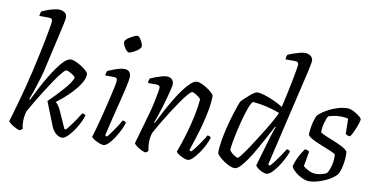

<svg xmlns="http://www.w3.org/2000/svg" viewBox="-76 -1011 2385 1222"><g transform="rotate(10 1117.0 -400.0)"><path d="M104 0Q97 0 85.5 -5Q74 -10 61.5 -17.5Q49 -25 39.5 -33Q30 -41 28 -46Q34 -63 41.5 -91Q49 -119 59 -152.5Q69 -186 78 -220.5Q87 -255 95 -285Q108 -335 120.5 -390Q133 -445 144.5 -498.5Q156 -552 165 -598Q174 -644 179.5 -676.5Q185 -709 185 -721Q185 -731 179 -734.5Q173 -738 163 -738H100Q100 -744 102.5 -754Q105 -764 107 -768Q128 -778 148 -785Q168 -792 186 -796Q204 -800 217 -800Q237 -800 253 -789.5Q269 -779 269 -757Q269 -753 267.5 -744Q266 -735 263.5 -722Q261 -709 257 -691L201 -445Q191 -396 176.5 -347.5Q162 -299 149 -261Q136 -223 129 -206L134 -202Q151 -236 171.5 -276Q192 -316 215.5 -355.5Q239 -395 262.5 -428Q286 -461 307.5 -480.5Q329 -500 347 -500Q361 -500 380 -491.5Q399 -483 417 -471.5Q435 -460 448 -448Q461 -436 463 -429Q466 -404 446 -369.5Q426 -335 388.5 -296Q351 -257 298 -217Q307 -210 317 -196Q327 -182 334 -165L382 -58L391 -55Q401 -65 417 -86Q433 -107 449.5 -131.5Q466 -156 477 -175Q484 -175 490.5 -172Q497 -169 499 -164Q493 -143 479 -115Q465 -87 446.5 -61Q428 -35 409.5 -17.5Q391 0 376 0Q356 0 336 -17Q316 -34 304 -65L245 -214Q264 -232 287 -256Q310 -280 333 -305.5Q356 -331 371.5 -353.5Q387 -376 390 -392Q382 -402 370 -409.5Q358 -417 347 -422Q336 -427 331 -427Q323 -427 304.5 -405Q286 -383 261.5 -347.5Q237 -312 211.5 -271.5Q186 -231 163 -192.5Q140 -154 125 -126Q120 -109 117.5 -93.5Q115 -78 115 -61Q115 -51 116 -39Q117 -27 121 -14Q120 -11 116 -7.5Q112 -4 104 0Z M644 0Q632 0 614.5 -7Q597 -14 582.5 -23.5Q568 -33 565 -39Q570 -54 578.5 -84.5Q587 -115 597.5 -154.5Q608 -194 618 -236Q628 -278 637 -316Q646 -354 651.5 -381.5Q657 -409 657 -419Q657 -430 650.5 -434Q644 -438 632 -438H579Q579 -446 581.5 -455Q584 -464 586 -468Q602 -475 621.5 -482.5Q641 -490 659.5 -495Q678 -500 691 -500Q713 -500 724 -488.5Q735 -477 735 -456Q735 -446 730.5 -421Q726 -396 717 -359Q708 -322 696.5 -275.5Q685 -229 671.5 -175.5Q658 -122 645 -63L656 -56Q666 -66 681 -86.5Q696 -107 712 -131.5Q728 -156 738 -175Q746 -175 752 -171.5Q758 -168 761 -164Q755 -143 741.5 -115Q728 -87 710.5 -60.5Q693 -34 675.5 -17Q658 0 644 0ZM701 -608Q694 -608 684 -619Q674 -630 667 -644.5Q660 -659 660 -669Q660 -676 669.5 -685.5Q679 -695 692.5 -703Q706 -711 718.5 -716.5Q731 -722 738 -722Q746 -722 754.5 -710.5Q763 -699 769.5 -685Q776 -671 776 -660Q776 -653 767.5 -644Q759 -635 746 -627Q733 -619 720.5 -613.5Q708 -608 701 -608Z M917 0Q910 0 898 -5Q886 -10 873.5 -17.5Q861 -25 851.5 -33Q842 -41 840 -46Q844 -60 853 -92Q862 -124 875 -168Q888 -212 901 -261Q910 -293 917 -327.5Q924 -362 928.5 -387Q933 -412 933 -419Q933 -430 926.5 -434Q920 -438 908 -438H855Q855 -446 857 -454Q859 -462 861 -468Q879 -476 898 -483Q917 -490 935.5 -495Q954 -500 967 -500Q988 -500 1000 -488.5Q1012 -477 1012 -456Q1012 -447 1006.5 -424.5Q1001 -402 993 -372Q985 -342 975 -309Q965 -276 955 -247Q945 -218 938 -199L942 -195Q959 -230 980.5 -270.5Q1002 -311 1026 -351.5Q1050 -392 1074.5 -425.5Q1099 -459 1121.5 -479.5Q1144 -500 1162 -500Q1176 -500 1194.5 -491.5Q1213 -483 1231 -471Q1249 -459 1261.5 -447Q1274 -435 1275 -429Q1275 -392 1267 -345.5Q1259 -299 1247 -252Q1235 -205 1222 -164Q1209 -123 1200 -96Q1191 -69 1189 -63L1200 -56Q1210 -64 1226.5 -85.5Q1243 -107 1260 -132.5Q1277 -158 1286 -175Q1296 -175 1302 -171Q1308 -167 1309 -164Q1303 -143 1289.5 -115.5Q1276 -88 1257.5 -61.5Q1239 -35 1221 -17.5Q1203 0 1188 0Q1177 0 1160 -7Q1143 -14 1129 -23.5Q1115 -33 1112 -40Q1117 -52 1129.5 -88.5Q1142 -125 1157 -177Q1172 -229 1184 -285.5Q1196 -342 1200 -393Q1193 -403 1181.5 -411Q1170 -419 1159.5 -424.5Q1149 -430 1143 -430Q1136 -430 1117 -408.5Q1098 -387 1073.5 -351.5Q1049 -316 1023.5 -276Q998 -236 975 -197Q952 -158 937 -130Q932 -115 929.5 -98.5Q927 -82 927 -66Q927 -53 928.5 -41Q930 -29 933 -14Q932 -11 928.5 -7.5Q925 -4 917 0Z M1491 0Q1476 0 1456.5 -9Q1437 -18 1418.5 -31Q1400 -44 1387.5 -56.5Q1375 -69 1373 -75Q1372 -111 1379.5 -156Q1387 -201 1398.5 -247Q1410 -293 1422 -332Q1434 -371 1443.5 -397Q1453 -423 1457 -427Q1463 -433 1475.5 -445Q1488 -457 1503 -470Q1518 -483 1531 -491.5Q1544 -500 1552 -500Q1569 -500 1597.5 -491.5Q1626 -483 1658.5 -468.5Q1691 -454 1720 -436Q1723 -448 1729.5 -477Q1736 -506 1744 -543Q1752 -580 1759 -617Q1766 -654 1771 -682Q1776 -710 1776 -719Q1776 -728 1770.5 -733Q1765 -738 1754 -738H1691Q1691 -746 1693 -755Q1695 -764 1697 -768Q1714 -776 1734 -783Q1754 -790 1774 -795Q1794 -800 1807 -800Q1827 -800 1843 -789Q1859 -778 1859 -757Q1859 -754 1856 -735.5Q1853 -717 1847 -691L1699 -61L1710 -54Q1721 -65 1737.5 -86.5Q1754 -108 1771 -133Q1788 -158 1799 -176Q1808 -176 1814 -172Q1820 -168 1821 -164Q1813 -143 1799 -115Q1785 -87 1767 -61Q1749 -35 1730.5 -17.5Q1712 0 1697 0Q1688 0 1676 -4.5Q1664 -9 1653 -15.5Q1642 -22 1634.5 -29.5Q1627 -37 1625 -42L1681 -233Q1688 -256 1694.5 -276Q1701 -296 1705 -301L1700 -304Q1682 -270 1660 -229Q1638 -188 1615 -147.5Q1592 -107 1569.5 -73.5Q1547 -40 1527 -20Q1507 0 1491 0ZM1500 -68Q1504 -68 1519 -86.5Q1534 -105 1555 -136Q1576 -167 1599 -203.5Q1622 -240 1645 -277Q1668 -314 1685 -345.5Q1702 -377 1710 -395Q1669 -411 1623 -421.5Q1577 -432 1534 -435Q1522 -423 1510 -390.5Q1498 -358 1486.5 -315.5Q1475 -273 1465.5 -230.5Q1456 -188 1450.5 -155Q1445 -122 1445 -109Q1450 -100 1461 -90.5Q1472 -81 1483.5 -74.5Q1495 -68 1500 -68Z M1972 0Q1955 0 1935.5 -8Q1916 -16 1898.5 -28Q1881 -40 1869 -53Q1857 -66 1854 -75Q1860 -101 1871.5 -126Q1883 -151 1895 -170Q1907 -189 1912 -196Q1919 -196 1924.5 -194.5Q1930 -193 1934.5 -190.5Q1939 -188 1941 -185Q1938 -169 1933.5 -142Q1929 -115 1924 -89Q1939 -76 1961.5 -65Q1984 -54 2008 -54Q2027 -54 2045 -59Q2063 -64 2075 -70Q2083 -78 2089.5 -94Q2096 -110 2100.5 -129.5Q2105 -149 2106 -167Q2107 -185 2105 -195Q2103 -201 2084.5 -209Q2066 -217 2040 -227.5Q2014 -238 1987.5 -249Q1961 -260 1942.5 -271.5Q1924 -283 1921 -293Q1921 -305 1924 -329.5Q1927 -354 1934 -380.5Q1941 -407 1952 -423Q1960 -431 1977.5 -444Q1995 -457 2020 -469.5Q2045 -482 2075.5 -491Q2106 -500 2138 -500Q2147 -500 2162.5 -494Q2178 -488 2193 -478.5Q2208 -469 2218.5 -459.5Q2229 -450 2229 -444Q2229 -436 2221 -412.5Q2213 -389 2202 -364.5Q2191 -340 2181 -327Q2175 -327 2168.5 -328.5Q2162 -330 2157.5 -333Q2153 -336 2151 -338Q2151 -351 2150.5 -369Q2150 -387 2150 -405Q2150 -423 2149 -435Q2139 -439 2125.5 -440Q2112 -441 2099 -441Q2073 -441 2051 -436Q2029 -431 2022 -428Q2012 -413 2003.5 -382.5Q1995 -352 1995 -321Q2005 -312 2029.5 -302Q2054 -292 2083.5 -280Q2113 -268 2138.5 -255Q2164 -242 2175 -227Q2178 -204 2175 -174Q2172 -144 2165 -117.5Q2158 -91 2147 -75Q2134 -60 2113 -46.5Q2092 -33 2067.5 -22.5Q2043 -12 2018 -6Q1993 0 1972 0Z"/></g></svg>

Font: Texturina 12pt ExtraLight
Style: Italic
Weight: 250
Italic angle: -11°
Designer: Guillermo Torres Carreño
Foundry: Omnibus-Type
Version: Version 1.002